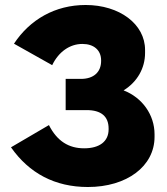

<svg xmlns="http://www.w3.org/2000/svg" viewBox="-20 -735 668 769"><path d="M332 14C488 14 599 -69 599 -187V-197C599 -275 550 -344 475 -373C530 -407 561 -462 561 -523V-535C561 -639 458 -715 323 -715C201 -715 100 -657 36 -560L189 -474C215 -528 260 -559 310 -559C356 -559 385 -534 385 -493V-491C385 -447 356 -419 304 -419H243V-294H327C385 -294 415 -269 415 -220V-217C415 -168 378 -141 317 -141C256 -141 209 -169 176 -234L24 -145C97 -41 200 14 332 14Z"/></svg>

Font: Fixel Text ExtraBold
Style: Regular
Weight: 800
Width: 4
Designer: AlfaBravo + MacPaw
Foundry: Kyrylo Tkachov, Marchela Mozhyna, Serhii Makarenko, Maria Weinstein, Zakhar Kryvoshyya
Version: Version 1.211